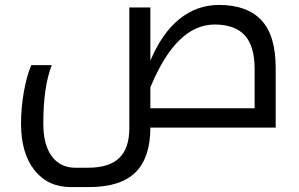

<svg xmlns="http://www.w3.org/2000/svg" viewBox="-20 -515 1208 775"><path d="M1007.8 -78.1V-236.8Q1007.8 -329.1 967.8 -372.6Q927.7 -416 846.2 -416Q691.4 -416 586.9 -162.1V-78.1ZM266.1 240.2Q173.3 240.2 119.1 171.9Q64.9 103.5 64.9 -16.1Q64.9 -77.6 75.7 -140.9Q86.4 -204.1 106 -252H189Q154.8 -165.5 154.8 -16.1Q154.8 69.3 189 115.7Q223.1 162.1 285.2 162.1H334Q420.9 162.1 461.4 122.6Q502 83 502 2.9V-484.9H586.9V-270Q633.8 -381.8 704.6 -438.5Q775.4 -495.1 863.8 -495.1Q977.1 -495.1 1034.9 -433.6Q1092.8 -372.1 1092.8 -241.2V0H586.9Q586.9 121.1 526.9 180.7Q466.8 240.2 337.9 240.2Z"/></svg>

Font: DroidArabicKufi
Style: Regular
Weight: 400
Designer: Pascal Zoghbi
Foundry: Ascender Corporation
Version: Version 1.00; ttfautohint (v1.4.1)